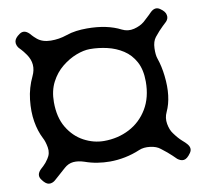

<svg xmlns="http://www.w3.org/2000/svg" viewBox="-77 -803 920 857"><g transform="rotate(-10 383.0 -375.0)"><path d="M650 -255Q638 -230 643 -202Q648 -174 661 -157Q679 -132 695.5 -117.5Q712 -103 713 -101Q736 -78 720 -56Q704 -33 689 -31Q680 -30 672.5 -33.5Q665 -37 660 -41Q659 -42 642 -58.5Q625 -75 596 -97Q579 -111 550 -114.5Q521 -118 500 -109Q467 -95 432 -88Q397 -81 363 -81Q335 -81 306.5 -85.5Q278 -90 250 -100Q223 -109 200.5 -107Q178 -105 159 -88Q138 -69 122.5 -55.5Q107 -42 106 -41Q102 -37 94 -33.5Q86 -30 77 -31Q62 -33 46 -56Q30 -78 53 -101Q54 -102 66 -113Q78 -124 89 -141Q105 -164 100 -192Q95 -220 86 -236Q68 -271 60.5 -316Q53 -361 59 -415Q65 -468 88 -516Q113 -568 80 -615Q68 -632 59 -641.5Q50 -651 49 -652Q45 -657 42 -664.5Q39 -672 40 -681Q42 -697 64 -712Q86 -728 109 -705Q110 -704 116.5 -696.5Q123 -689 136 -678Q159 -659 196.5 -658.5Q234 -658 269 -670Q292 -678 315.5 -681Q339 -684 364 -684Q455 -684 517 -652Q543 -639 571.5 -646Q600 -653 619 -669Q636 -684 646 -694Q656 -704 657 -705Q680 -728 702 -712Q724 -697 726 -681Q728 -672 725 -664.5Q722 -657 717 -652Q716 -651 699 -635Q682 -619 661 -593Q647 -575 646 -544.5Q645 -514 651 -497Q664 -460 669 -415Q680 -319 650 -255ZM353 -176Q416 -176 468 -203Q520 -230 551 -281.5Q582 -333 582 -405Q582 -459 562.5 -495Q543 -531 510.5 -552Q478 -573 439 -582Q400 -591 361 -591Q333 -591 299 -578Q265 -565 233.5 -539.5Q202 -514 182 -475.5Q162 -437 162 -385Q162 -316 190 -269.5Q218 -223 262 -199.5Q306 -176 353 -176Z"/></g></svg>

Font: Potta One
Style: Regular
Weight: 400
Designer: 108,108go
Foundry: Font Zone 108
Version: Version 1.000